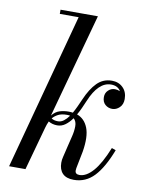

<svg xmlns="http://www.w3.org/2000/svg" viewBox="-85 -811 677 883"><g transform="rotate(10 253.0 -370.0)"><path d="M487.5 -157.5Q455 -73 415.8 -31.5Q376.5 10 321 10Q285.5 10 268.2 -8Q251 -26 251 -58Q251 -71.5 254.5 -85L267.5 -139.5Q272 -159 278.5 -184.5Q285 -210 285.2 -233.2Q285.5 -256.5 271.5 -269Q257 -248.5 240 -236Q223 -223.5 202.5 -223.5Q179.5 -223.5 161.5 -234.5Q158 -227 155 -219Q152 -211 150 -203L94 0H17.5L213.5 -730.5H125.5V-750H300L166.5 -263Q182.5 -283 202.5 -289Q222.5 -295 243.5 -295Q254 -295 263.5 -293.5Q272 -308.5 280 -325.8Q288 -343 296 -361.5Q318 -412.5 346.2 -441Q374.5 -469.5 415.5 -469.5Q447 -469.5 467.2 -449.5Q487.5 -429.5 487.5 -396.5Q487.5 -371 472.2 -356.5Q457 -342 438.5 -342Q419.5 -342 405.5 -354.2Q391.5 -366.5 391.5 -389Q391.5 -408.5 404.8 -421Q418 -433.5 435.5 -433.5Q447 -433.5 459.5 -428.5Q446 -451.5 414.5 -451.5Q355.5 -451.5 316.5 -357.5Q309 -339.5 301 -322Q293 -304.5 284 -289Q320 -276 335.5 -236.5Q351 -197 339.5 -126L323.5 -45Q322.5 -39 322.5 -34Q322.5 -16.5 343 -16.5Q374.5 -16.5 406.2 -52.5Q438 -88.5 468.5 -164.5ZM239 -279Q213.5 -279 197.8 -270.8Q182 -262.5 172 -250.5Q184 -242.5 202.5 -242.5Q217 -242.5 229.5 -252Q242 -261.5 253.5 -277.5Q247 -279 239 -279Z"/></g></svg>

Font: Bodoni* 11pt
Style: Italic
Weight: 400
Italic angle: -13°
Version: Version 2.3